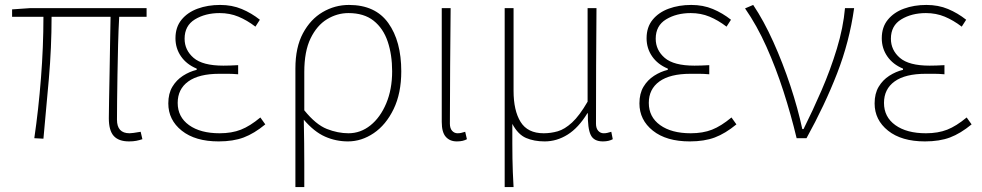

<svg xmlns="http://www.w3.org/2000/svg" viewBox="-20 -560 3979 778"><path d="M503 13Q461 13 441 -9Q421 -31 421 -81Q421 -108 422 -156Q423 -204 424 -262.5Q425 -321 426 -381Q427 -441 428 -492H189Q189 -368 178 -241Q167 -114 156 2L119 0Q136 -116 146 -243.5Q156 -371 156 -492H29V-522L101 -527H574V-492H463Q460 -439 458.5 -378Q457 -317 456 -257.5Q455 -198 454.5 -150Q454 -102 454 -75Q454 -20 505 -20Q516 -20 550 -26L557 4Q545 8 532.5 10.5Q520 13 503 13Z M866 13Q771 13 716.5 -30.5Q662 -74 662 -141Q662 -181 678.5 -208.5Q695 -236 721.5 -253Q748 -270 777 -277V-282Q736 -299 713.5 -331.5Q691 -364 691 -405Q691 -450 715.5 -480Q740 -510 781 -525Q822 -540 872 -540Q920 -540 959.5 -523.5Q999 -507 1033 -480L1015 -452Q981 -478 946 -492.5Q911 -507 870 -507Q812 -507 770 -481.5Q728 -456 728 -403Q728 -357 764.5 -325.5Q801 -294 885 -294Q900 -294 912.5 -294.5Q925 -295 945 -296V-259Q922 -261 905 -261Q888 -261 869 -261Q786 -261 743 -230Q700 -199 700 -143Q700 -86 746 -53Q792 -20 870 -20Q919 -20 956 -34.5Q993 -49 1035 -84L1055 -56Q1010 -19 967.5 -3Q925 13 866 13Z M1177 198V-283Q1177 -368 1207.5 -425Q1238 -482 1287.5 -511Q1337 -540 1394 -540Q1501 -540 1553.5 -466.5Q1606 -393 1606 -271Q1606 -182 1575 -118Q1544 -54 1494.5 -20.5Q1445 13 1390 13Q1341 13 1297 -6.5Q1253 -26 1211 -75Q1212 -22 1212.5 19.5Q1213 61 1213 103Q1213 145 1213 198ZM1392 -20Q1441 -20 1481 -52Q1521 -84 1545 -141Q1569 -198 1569 -271Q1569 -338 1551 -391.5Q1533 -445 1494 -476Q1455 -507 1392 -507Q1346 -507 1305 -482Q1264 -457 1238.5 -404.5Q1213 -352 1213 -268V-113Q1260 -55 1304.5 -37.5Q1349 -20 1392 -20Z M1831 13Q1803 13 1786.5 -5.5Q1770 -24 1770 -66V-527H1806Q1805 -408 1804 -293Q1803 -178 1803 -59Q1803 -40 1812 -30Q1821 -20 1834 -20Q1842 -20 1848.5 -21.5Q1855 -23 1865 -26L1872 4Q1865 8 1855 10.5Q1845 13 1831 13Z M2025 198V-527H2061V-192Q2061 -112 2089.5 -66Q2118 -20 2183 -20Q2212 -20 2240 -28Q2268 -36 2298 -63.5Q2328 -91 2361 -148V-527H2397Q2396 -408 2395.5 -293Q2395 -178 2395 -59Q2395 -40 2404 -30Q2413 -20 2426 -20Q2434 -20 2440.5 -21.5Q2447 -23 2457 -26L2463 4Q2456 8 2446 10.5Q2436 13 2423 13Q2386 13 2373.5 -13.5Q2361 -40 2362 -101H2360Q2324 -42 2280 -14.5Q2236 13 2187 13Q2144 13 2111.5 -1Q2079 -15 2056 -58Q2056 -12 2056 21.5Q2056 55 2056.5 82.5Q2057 110 2058 137Q2059 164 2061 198Z M2775 13Q2680 13 2625.5 -30.5Q2571 -74 2571 -141Q2571 -181 2587.5 -208.5Q2604 -236 2630.5 -253Q2657 -270 2686 -277V-282Q2645 -299 2622.5 -331.5Q2600 -364 2600 -405Q2600 -450 2624.5 -480Q2649 -510 2690 -525Q2731 -540 2781 -540Q2829 -540 2868.5 -523.5Q2908 -507 2942 -480L2924 -452Q2890 -478 2855 -492.5Q2820 -507 2779 -507Q2721 -507 2679 -481.5Q2637 -456 2637 -403Q2637 -357 2673.5 -325.5Q2710 -294 2794 -294Q2809 -294 2821.5 -294.5Q2834 -295 2854 -296V-259Q2831 -261 2814 -261Q2797 -261 2778 -261Q2695 -261 2652 -230Q2609 -199 2609 -143Q2609 -86 2655 -53Q2701 -20 2779 -20Q2828 -20 2865 -34.5Q2902 -49 2944 -84L2964 -56Q2919 -19 2876.5 -3Q2834 13 2775 13Z M3208 0Q3185 -96 3154.5 -190.5Q3124 -285 3085.5 -371Q3047 -457 2999 -526L3032 -540Q3075 -476 3113.5 -390.5Q3152 -305 3182.5 -213Q3213 -121 3231 -37H3236Q3273 -111 3309 -194Q3345 -277 3371 -362.5Q3397 -448 3404 -527H3441Q3422 -391 3372 -262.5Q3322 -134 3248 0Z M3728 13Q3633 13 3578.5 -30.5Q3524 -74 3524 -141Q3524 -181 3540.5 -208.5Q3557 -236 3583.5 -253Q3610 -270 3639 -277V-282Q3598 -299 3575.5 -331.5Q3553 -364 3553 -405Q3553 -450 3577.5 -480Q3602 -510 3643 -525Q3684 -540 3734 -540Q3782 -540 3821.5 -523.5Q3861 -507 3895 -480L3877 -452Q3843 -478 3808 -492.5Q3773 -507 3732 -507Q3674 -507 3632 -481.5Q3590 -456 3590 -403Q3590 -357 3626.5 -325.5Q3663 -294 3747 -294Q3762 -294 3774.5 -294.5Q3787 -295 3807 -296V-259Q3784 -261 3767 -261Q3750 -261 3731 -261Q3648 -261 3605 -230Q3562 -199 3562 -143Q3562 -86 3608 -53Q3654 -20 3732 -20Q3781 -20 3818 -34.5Q3855 -49 3897 -84L3917 -56Q3872 -19 3829.5 -3Q3787 13 3728 13Z"/></svg>

Font: Source Han Sans SC ExtraLight
Style: Regular
Weight: 250
Designer: Ryoko NISHIZUKA 西塚涼子 (kana, bopomofo & ideographs); Paul D. Hunt (Latin, Greek & Cyrillic); Sandoll Communications 산돌커뮤니
Foundry: Adobe
Version: Version 2.004;hotconv 1.0.118;makeotfexe 2.5.65603